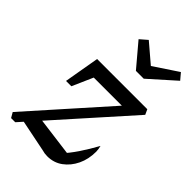

<svg xmlns="http://www.w3.org/2000/svg" viewBox="-218 -820 917 917"><g transform="rotate(45 240.5 -361.0)"><path d="M28 0 13 -26 426 -490H458L470 -464L56 0ZM244 2 61 -35 120 -99 357 -68 314 -48Q343 -79 370 -119Q397 -159 424 -208Q426 -200 427.5 -191Q429 -182 429 -174Q429 -123 409.5 -82.5Q390 -42 356.5 -17.5Q323 7 279 7Q260 7 244 2ZM88 -311 119 -490H203L124 -311ZM147 -416 119 -490H458L382 -416ZM290 -581 192 -697 229 -729 324 -648 446 -729 473 -697 343 -581Z"/></g></svg>

Font: Piazzolla Thin Medium
Style: Italic
Weight: 500
Italic angle: -11.3°
Version: Version 2.005